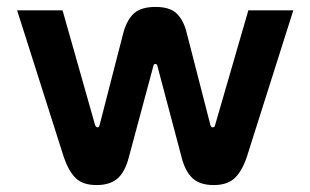

<svg xmlns="http://www.w3.org/2000/svg" viewBox="-20 -530 904 559"><path d="M355 -71.8Q343.8 -28.8 321.8 -10Q299.8 8.8 261.2 8.8Q221.7 8.8 200.9 -11Q180.2 -30.8 166 -71.8L29.8 -500H162.1L256.8 -166Q259.8 -159.2 264.2 -159.2Q268.6 -159.2 270 -166L339.8 -437Q350.1 -473.1 370.6 -491.5Q391.1 -509.8 433.1 -509.8Q475.1 -509.8 494.6 -490.5Q514.2 -471.2 522.9 -437L592.8 -165Q595.2 -159.2 599.1 -159.2Q605 -159.2 606 -165L703.1 -500H834L698.2 -71.8Q684.1 -30.8 662.8 -11Q641.6 8.8 602.1 8.8Q562 8.8 540.5 -11.2Q519 -31.2 508.8 -71.8L438 -338.9Q436.5 -343.8 432.1 -343.8Q427.7 -343.8 426.8 -338.9Z"/></svg>

Font: LT Wave Text Bold
Style: Regular
Weight: 700
Designer: Daniel Lyons
Version: Version 2.5 (Glyphs App)